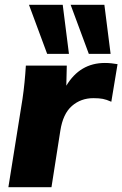

<svg xmlns="http://www.w3.org/2000/svg" viewBox="-20 -782 511 802"><path d="M15 0 74 -369Q79 -403 82.5 -438.5Q86 -474 88 -508H259L257 -424Q314 -519 418 -519Q433 -519 446 -517.5Q459 -516 471 -514L445 -357Q425 -366 409.5 -369Q394 -372 370 -372Q318 -372 280.5 -339.5Q243 -307 232 -236L195 0ZM351 -557 275 -762H416L442 -557ZM177 -557 101 -762H242L268 -557Z"/></svg>

Font: Mulish Black
Style: Italic
Weight: 900
Italic angle: -9°
Designer: Vernon Adams
Foundry: Vernon Adams
Version: Version 3.603; ttfautohint (v1.8.3)